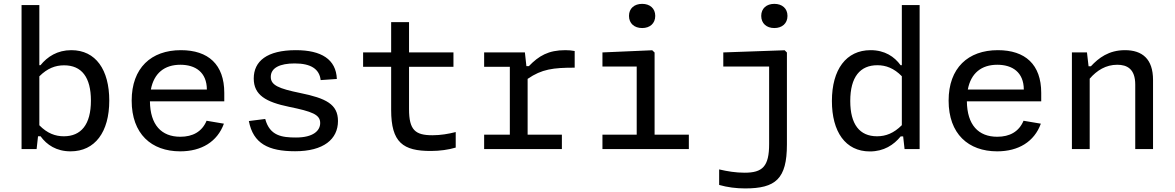

<svg xmlns="http://www.w3.org/2000/svg" viewBox="-20 -792 6240 1020"><path d="M560.5 -257.5C560.5 -421 489 -525.5 359 -525.5C284.5 -525.5 232 -491 195 -445.5H189V-765H94.5V0H174.5L182 -68H195.5C228.5 -22.5 279.5 12 355 12C484.5 12 560.5 -90.5 560.5 -257.5ZM189 -126.5V-386.5C232 -429.5 274.5 -445 320.5 -445C413.5 -445 463 -382 463 -257.5C463 -130 410.5 -68 319 -68C274 -68 231 -83.5 189 -126.5Z M679.5 -257.5C679.5 -81 784 12 937.5 12C1050.5 12 1134.5 -39 1169.5 -135L1077.5 -150.5C1053 -92 1003.5 -65.5 938 -65.5C837.5 -65.5 778 -128.5 776.5 -253.5H1171.5V-298.5C1171.5 -449.5 1086.5 -525.5 941 -525.5C783 -525.5 679.5 -431 679.5 -257.5ZM781.5 -316.5C798 -403.5 854 -448 938 -448C1018.5 -448 1078.5 -408 1079 -316.5Z M1552 -525.5C1397.5 -525.5 1328 -466.5 1328 -375C1328 -287 1392.5 -250 1516 -224.5C1638 -199.5 1681 -183.5 1681 -138.5C1681 -98 1644.5 -61.5 1552.5 -61.5C1478.5 -61.5 1413 -70 1389 -160L1302 -149C1325 -29 1406 11.5 1548 11.5C1699 11.5 1775.5 -52.5 1775.5 -149C1775.5 -238.5 1711.5 -270 1574.5 -298C1460 -321.5 1418.5 -339.5 1418.5 -383.5C1418.5 -432 1467.5 -455 1545.5 -455C1632 -455 1677 -425 1683.5 -366.5L1769.5 -372.5C1765.5 -476.5 1687.5 -525.5 1552 -525.5Z M2269.5 10C2316 10 2363 3.5 2401 -8V-90.5C2362 -80.5 2320.5 -73.5 2277.5 -73.5C2186 -73.5 2153 -101 2153 -212.5V-437H2389V-513.5H2153V-674.5H2058V-513.5H1909V-437H2058V-208C2058 -35 2121 10.5 2269.5 10Z M2768.5 -513.5H2552V-437H2688.5V-76.5H2552V0H2965V-76.5H2783V-373C2858.5 -425 2919 -432.5 3033 -432.5V-521C3017.5 -524 3002 -525.5 2983.5 -525.5C2893.5 -525.5 2842.5 -495.5 2789.5 -440.5H2776.5Z M3180.5 0H3639.5V-76.5H3457.5V-513L3445 -525L3180.5 -513.5V-438.5H3362.5V-76.5H3180.5ZM3391.5 -643C3432.5 -643 3461 -667.5 3461 -707.5C3461 -747.5 3432.5 -771.5 3391.5 -771.5C3350 -771.5 3321.5 -747.5 3321.5 -707.5C3321.5 -667.5 3350 -643 3391.5 -643Z M4160.5 -24.5V-513L4148.5 -525L3822.5 -513.5V-438.5H4066V-27C4066 92.5 4031 125.5 3935.5 125.5C3889 125.5 3845.5 118.5 3800.5 108V190.5C3844.5 203 3890 209 3938.5 209C4100.5 209 4160.5 158.5 4160.5 -24.5ZM4093.5 -643C4135 -643 4163.5 -667.5 4163.5 -707.5C4163.5 -747.5 4135 -771.5 4093.5 -771.5C4052.5 -771.5 4024 -747.5 4024 -707.5C4024 -667.5 4052.5 -643 4093.5 -643Z M4399.5 -255.5C4399.5 -92.5 4471 12.5 4601 12.5C4675.5 12.5 4728 -22 4765 -67.5H4778L4785.5 0H4865.5V-765H4771V-445.5H4764.5C4731.5 -491 4680.5 -525.5 4605 -525.5C4475.5 -525.5 4399.5 -423 4399.5 -255.5ZM4497 -255.5C4497 -383.5 4549.5 -445.5 4641 -445.5C4686 -445.5 4729 -430 4771 -387V-127C4728 -84 4685.5 -68 4639.5 -68C4546.5 -68 4497 -131.5 4497 -255.5Z M5019.5 -257.5C5019.5 -81 5124 12 5277.5 12C5390.5 12 5474.5 -39 5509.5 -135L5417.5 -150.5C5393 -92 5343.5 -65.5 5278 -65.5C5177.5 -65.5 5118 -128.5 5116.5 -253.5H5511.5V-298.5C5511.5 -449.5 5426.5 -525.5 5281 -525.5C5123 -525.5 5019.5 -431 5019.5 -257.5ZM5121.5 -316.5C5138 -403.5 5194 -448 5278 -448C5358.5 -448 5418.5 -408 5419 -316.5Z M6105.5 0V-367.5C6105.5 -479 6048 -525.5 5956.5 -525.5C5869.5 -525.5 5816 -483.5 5775.5 -440H5763L5754.5 -513.5H5674.5V0H5769V-374C5807.5 -418.5 5855.5 -448 5915.5 -448C5967.5 -448 6011 -426 6011 -342.5V0Z"/></svg>

Font: Monaspace Neon
Style: Regular
Weight: 400
Designer: Riley Cran & the Lettermatic Team
Foundry: Lettermatic
Version: Version 1.200 (Monaspace Neon)